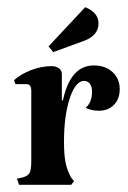

<svg xmlns="http://www.w3.org/2000/svg" viewBox="-20 -514 357 534"><path d="M313 -266Q313 -239 297 -222.5Q281 -206 255 -206Q235 -206 218 -214Q236 -229 236 -259Q236 -273 230 -281Q224 -289 214 -289Q190 -289 174 -240.5Q158 -192 158 -120Q158 -83 162.5 -61Q167 -39 178 -20L186 -10L178 0H33L27 -17L41 -20Q57 -24 62 -32.5Q67 -41 67 -66V-261Q67 -280 54 -280H23L19 -291Q38 -308 66.5 -319Q95 -330 123 -330Q136 -330 144 -324Q152 -318 152 -308V-235H155Q176 -332 241 -332Q273 -332 293 -313.5Q313 -295 313 -266ZM254 -449Q254 -414 210 -399L128 -369L115 -385L217 -494Q254 -479 254 -449Z"/></svg>

Font: Katibeh
Style: Regular
Weight: 400
Designer: Arabic design by Kourosh Beigpour, Latin design by Eduardo Tunni, engineering by Lasse Fister
Version: Version 1.0010g